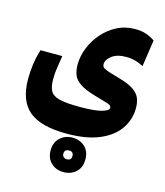

<svg xmlns="http://www.w3.org/2000/svg" viewBox="-114 -494 815 946"><g transform="rotate(15 293.0 -21.0)"><path d="M264.2 178.7Q131.8 178.7 71.8 128.2Q11.7 77.6 11.7 -32.7Q11.7 -70.3 16.8 -107.7Q22 -145 34.2 -185.1H145.5Q139.2 -143.6 135.3 -119.4Q131.3 -95.2 131.3 -62Q131.3 -24.9 143.1 -3.7Q154.8 17.6 189.7 26.1Q224.6 34.7 293.5 34.7Q366.2 34.7 402.8 24.9Q439.5 15.1 439.5 0.5Q439.5 -12.2 419.2 -18.3Q398.9 -24.4 353.5 -37.6Q301.8 -52.7 274.9 -70.1Q248 -87.4 238.5 -110.4Q229 -133.3 229 -164.6Q229 -206.5 245.8 -249.3Q262.7 -292 293.5 -327.6Q324.2 -363.3 366 -385Q407.7 -406.7 458 -406.7Q491.7 -406.7 516.1 -398.2Q540.5 -389.6 560.1 -375.5L540 -239.7Q522.9 -249 500.5 -255.9Q478 -262.7 451.7 -262.7Q404.3 -262.7 378.2 -242.2Q352.1 -221.7 352.1 -199.7Q352.1 -190.4 357.4 -184.3Q362.8 -178.2 381.1 -171.6Q399.4 -165 439 -153.8Q491.2 -139.6 517.6 -122.1Q543.9 -104.5 553.2 -82.3Q562.5 -60.1 562.5 -31.7Q562.5 26.4 530.3 74.2Q498 122.1 431.9 150.4Q365.7 178.7 264.2 178.7ZM298.3 365.7Q259.8 365.7 234.9 341.8Q210 317.9 210 277.8Q210 237.8 235.6 213.9Q261.2 189.9 298.3 189.9Q335.9 189.9 361.6 212.9Q387.2 235.8 387.2 277.8Q387.2 319.3 361.6 342.5Q335.9 365.7 298.3 365.7ZM298.3 300.3Q321.3 300.3 321.3 277.8Q321.3 255.4 298.8 255.4Q274.9 255.4 274.9 277.8Q274.9 289.1 282 294.7Q289.1 300.3 298.3 300.3Z"/></g></svg>

Font: Cascadia Code NF
Style: Bold
Weight: 700
Monospace: yes
Designer: Aaron Bell
Foundry: Saja Typeworks
Version: Version 2404.023; ttfautohint (v1.8.4)